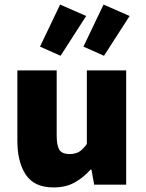

<svg xmlns="http://www.w3.org/2000/svg" viewBox="-20 -808 640 840"><path d="M214 12Q130 12 93 -43.5Q56 -99 56 -192V-500H228V-214Q228 -172 239.5 -153Q251 -134 285 -134Q307 -134 323.5 -142.5Q340 -151 360 -178V-500H532V0H392L380 -66H376Q344 -30 305.5 -9Q267 12 214 12ZM245 -564 155 -604 243 -788 357 -738ZM435 -564 345 -604 433 -788 547 -738Z"/></svg>

Font: Source Code Pro Black
Style: Regular
Weight: 900
Monospace: yes
Designer: Paul D. Hunt, Teo Tuominen
Foundry: Adobe Systems Incorporated
Version: Version 2.030;PS 1.000;hotconv 16.6.51;makeotf.lib2.5.65220